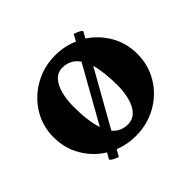

<svg xmlns="http://www.w3.org/2000/svg" viewBox="-117 -585 745 745"><g transform="rotate(-45 255.5 -213.0)"><path d="M150.4 17.6Q138.7 13.7 127.4 7.3Q116.2 1 117.2 -3.9L130.9 -27.3Q83 -56.6 54.2 -106Q25.4 -155.3 25.4 -214.8Q25.4 -277.3 56.2 -327.1Q86.9 -377 139.2 -406.7Q191.4 -436.5 254.9 -436.5Q304.7 -436.5 349.6 -417L364.3 -444.3Q400.4 -431.6 397.5 -423.8L383.8 -399.4Q429.7 -369.1 457 -321.3Q484.4 -273.4 484.4 -214.8Q484.4 -153.3 454.1 -103Q423.8 -52.7 371.6 -22.9Q319.3 6.8 254.9 6.8Q208 6.8 166 -9.8ZM164.1 -245.1Q164.1 -165 180.7 -117.2L309.6 -346.7Q284.2 -382.8 241.2 -382.8Q213.9 -382.8 196.8 -363.3Q179.7 -343.8 171.9 -312.5Q164.1 -281.2 164.1 -245.1ZM264.6 -46.9Q292 -46.9 309.6 -65.4Q327.1 -84 335.4 -114.7Q343.8 -145.5 343.8 -180.7Q343.8 -255.9 330.1 -302.7L202.1 -75.2Q226.6 -46.9 264.6 -46.9Z"/></g></svg>

Font: Crimson Text
Style: Bold
Weight: 700
Designer: Sebastian Kosch
Foundry: Sebastian Kosch
Version: Version 1.100